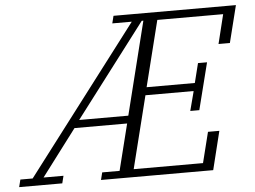

<svg xmlns="http://www.w3.org/2000/svg" viewBox="-103 -762 1096 825"><g transform="rotate(-5 445.0 -349.0)"><path d="M-45 -32H8L491 -666H407L415 -698H943L903 -538H854L885 -664H601L530 -380H738L759 -464H798L747 -262H708L730 -346H522L444 -34H743L776 -166H825L784 0H300L308 -32H383L433 -232H206L55 -32H141L133 0H-53ZM229 -265H441L541 -666H534Z"/></g></svg>

Font: IBM Plex Serif Light
Style: Italic
Weight: 300
Italic angle: -14°
Designer: Mike Abbink, Paul van der Laan, Pieter van Rosmalen
Foundry: Bold Monday
Version: Version 3.001